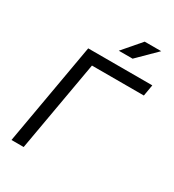

<svg xmlns="http://www.w3.org/2000/svg" viewBox="-210 -1012 1025 1131"><g transform="rotate(30 302.0 -447.0)"><path d="M46.9 0H129.9L238.3 -616.7H591.3L604.5 -693.4H168.5ZM331.5 -771.5H425.3L549.3 -894H437Z"/></g></svg>

Font: Cascadia Mono SemiLight
Style: Italic
Weight: 350
Italic angle: -10°
Monospace: yes
Designer: Aaron Bell
Foundry: Saja Typeworks
Version: Version 2404.023